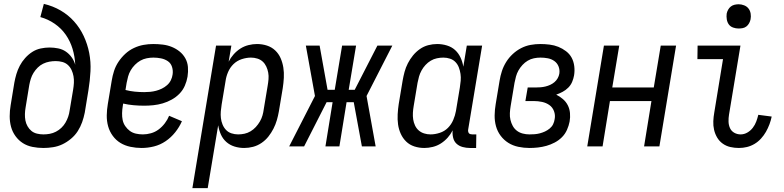

<svg xmlns="http://www.w3.org/2000/svg" viewBox="-20 -755 4040 990"><path d="M204 8Q175 8 147.5 2.5Q120 -3 98 -17Q76 -31 60 -53Q44 -75 37 -101Q30 -127 30 -155.5Q30 -184 35 -213L54 -329Q58 -351 64.5 -373Q71 -395 82 -416Q93 -437 109.5 -455.5Q126 -474 146 -487Q166 -500 189.5 -505Q213 -510 235 -510Q258 -510 280 -505.5Q302 -501 319.5 -489Q337 -477 349.5 -459.5Q362 -442 368 -421Q366 -464 354 -503.5Q342 -543 319 -576Q296 -609 262 -632.5Q228 -656 188 -667L206 -735Q253 -724 292.5 -701Q332 -678 362 -644.5Q392 -611 411.5 -569.5Q431 -528 440 -482Q449 -436 446.5 -387.5Q444 -339 436 -290L417 -174Q412 -149 403.5 -125Q395 -101 381 -79Q367 -57 346 -39.5Q325 -22 302 -11Q279 0 253.5 4Q228 8 204 8ZM204 -62Q220 -62 236.5 -65Q253 -68 268.5 -76Q284 -84 296.5 -96Q309 -108 317.5 -122.5Q326 -137 331.5 -153Q337 -169 339 -185L357 -292Q360 -310 361 -327.5Q362 -345 359 -362Q356 -379 349 -394Q342 -409 330 -420Q318 -431 301.5 -435.5Q285 -440 267 -440Q251 -440 234.5 -437Q218 -434 202.5 -426.5Q187 -419 174.5 -406.5Q162 -394 153 -379.5Q144 -365 139 -349Q134 -333 131 -317L112 -201Q109 -184 108.5 -167Q108 -150 111 -134Q114 -118 122 -104Q130 -90 142 -80Q154 -70 170.5 -66Q187 -62 204 -62Z M710 8Q681 8 652.5 2Q624 -4 601 -18Q578 -32 561.5 -54.5Q545 -77 537.5 -104Q530 -131 530.5 -160.5Q531 -190 536 -219L556 -339Q560 -364 568 -389Q576 -414 591 -436.5Q606 -459 626 -477.5Q646 -496 670.5 -507.5Q695 -519 720 -523.5Q745 -528 770 -528Q795 -528 819.5 -525Q844 -522 866 -513Q888 -504 906 -489.5Q924 -475 935.5 -454.5Q947 -434 949 -409.5Q951 -385 947 -360Q943 -336 933 -313Q923 -290 905.5 -272Q888 -254 865.5 -241.5Q843 -229 819 -222Q795 -215 771 -212.5Q747 -210 724 -210Q696 -210 668.5 -212.5Q641 -215 615 -221L613 -208Q610 -190 609.5 -171.5Q609 -153 612.5 -136Q616 -119 626 -104.5Q636 -90 649.5 -80Q663 -70 680.5 -66Q698 -62 717 -62Q737 -62 758.5 -68Q780 -74 798 -87.5Q816 -101 830 -119.5Q844 -138 852 -158L918 -130Q905 -100 883.5 -73Q862 -46 834 -27Q806 -8 774 0Q742 8 710 8ZM724 -280Q739 -280 754.5 -281.5Q770 -283 785 -287Q800 -291 814.5 -298Q829 -305 841.5 -316Q854 -327 861 -341.5Q868 -356 870 -371Q873 -391 867 -410Q861 -429 845.5 -439.5Q830 -450 810.5 -454Q791 -458 771 -458Q754 -458 736.5 -454.5Q719 -451 704 -442.5Q689 -434 676 -421Q663 -408 654 -392.5Q645 -377 640.5 -360.5Q636 -344 633 -328L627 -291Q650 -285 674.5 -282.5Q699 -280 724 -280Z M972 215 1094 -520H1173L1159 -437Q1169 -457 1184.5 -474.5Q1200 -492 1219.5 -504.5Q1239 -517 1261.5 -522.5Q1284 -528 1305 -528Q1332 -528 1356.5 -520Q1381 -512 1399 -495Q1417 -478 1427 -455Q1437 -432 1441 -406.5Q1445 -381 1443.5 -354Q1442 -327 1438 -301L1418 -181Q1414 -158 1407.5 -135.5Q1401 -113 1390 -91.5Q1379 -70 1364 -51Q1349 -32 1328.5 -18Q1308 -4 1285 2Q1262 8 1239 8Q1213 8 1189 0.5Q1165 -7 1147 -23Q1129 -39 1119 -61.5Q1109 -84 1105 -109L1051 215ZM1208 -62Q1224 -62 1240.5 -65.5Q1257 -69 1272 -78Q1287 -87 1299 -100Q1311 -113 1320 -128.5Q1329 -144 1333.5 -160Q1338 -176 1340 -192L1360 -312Q1363 -329 1364.5 -346.5Q1366 -364 1363 -380.5Q1360 -397 1353 -412Q1346 -427 1334.5 -437.5Q1323 -448 1307 -453Q1291 -458 1274 -458Q1251 -458 1226.5 -450Q1202 -442 1184 -424.5Q1166 -407 1156 -383.5Q1146 -360 1143 -337L1123 -217Q1120 -199 1118.5 -181Q1117 -163 1119 -146Q1121 -129 1127.5 -113Q1134 -97 1145.5 -85Q1157 -73 1173.5 -67.5Q1190 -62 1208 -62Z M1471 0 1604 -260 1557 -520H1628L1669 -292H1706L1744 -520H1816L1778 -292H1809L1848 -368L1926 -520H2003L1870 -260L1917 0H1846L1804 -228H1767L1730 0H1658L1695 -228H1664L1548 0Z M2168 8Q2141 8 2116.5 0Q2092 -8 2074.5 -25Q2057 -42 2046.5 -65Q2036 -88 2032.5 -113.5Q2029 -139 2030.5 -166Q2032 -193 2036 -219L2056 -339Q2060 -362 2066 -384.5Q2072 -407 2083 -428.5Q2094 -450 2109.5 -469Q2125 -488 2145 -502Q2165 -516 2188 -522Q2211 -528 2234 -528Q2260 -528 2284.5 -520.5Q2309 -513 2326.5 -497Q2344 -481 2354.5 -458.5Q2365 -436 2369 -411L2387 -520H2466L2394 -87Q2393 -82 2394 -77Q2395 -72 2397.5 -68.5Q2400 -65 2405 -63.5Q2410 -62 2415 -62H2436L2435 8H2403Q2384 8 2365.5 3Q2347 -2 2334 -14Q2321 -26 2316.5 -45Q2312 -64 2314 -83Q2304 -63 2288.5 -45.5Q2273 -28 2253.5 -15.5Q2234 -3 2211.5 2.5Q2189 8 2168 8ZM2200 -62Q2223 -62 2247.5 -70Q2272 -78 2289.5 -95.5Q2307 -113 2317 -136.5Q2327 -160 2331 -183L2351 -303Q2354 -321 2355.5 -339Q2357 -357 2354.5 -374Q2352 -391 2346 -407Q2340 -423 2328.5 -435Q2317 -447 2300.5 -452.5Q2284 -458 2266 -458Q2250 -458 2233 -454.5Q2216 -451 2201 -442Q2186 -433 2174 -420Q2162 -407 2153.5 -391.5Q2145 -376 2140.5 -360Q2136 -344 2133 -328L2113 -208Q2110 -191 2109 -173.5Q2108 -156 2110.5 -139.5Q2113 -123 2120 -108Q2127 -93 2139 -82.5Q2151 -72 2167 -67Q2183 -62 2200 -62Z M2710 8Q2681 8 2652.5 2Q2624 -4 2601 -18.5Q2578 -33 2561.5 -55Q2545 -77 2537.5 -104Q2530 -131 2530.5 -160.5Q2531 -190 2536 -219L2556 -339Q2560 -364 2568 -388.5Q2576 -413 2590 -435.5Q2604 -458 2624 -476.5Q2644 -495 2667.5 -507Q2691 -519 2716 -523.5Q2741 -528 2766 -528Q2790 -528 2814 -525Q2838 -522 2859 -513.5Q2880 -505 2898.5 -491Q2917 -477 2927.5 -457.5Q2938 -438 2941 -414Q2944 -390 2940 -366Q2937 -349 2930 -332.5Q2923 -316 2910 -303Q2897 -290 2881 -281.5Q2865 -273 2848 -267Q2866 -258 2882 -244.5Q2898 -231 2907.5 -212.5Q2917 -194 2919 -172Q2921 -150 2917 -128Q2913 -107 2903.5 -85.5Q2894 -64 2877.5 -47.5Q2861 -31 2840 -20Q2819 -9 2797.5 -3Q2776 3 2754 5.5Q2732 8 2710 8ZM2710 -62Q2724 -62 2737 -63Q2750 -64 2763.5 -67.5Q2777 -71 2790 -77Q2803 -83 2814.5 -92.5Q2826 -102 2832 -114.5Q2838 -127 2840 -141Q2844 -162 2836.5 -182Q2829 -202 2812.5 -213.5Q2796 -225 2775 -229.5Q2754 -234 2732 -234H2689L2701 -304H2744Q2756 -304 2768 -305Q2780 -306 2792.5 -309Q2805 -312 2817 -317.5Q2829 -323 2839 -331.5Q2849 -340 2855.5 -351.5Q2862 -363 2864 -375Q2867 -395 2860 -412.5Q2853 -430 2838 -440.5Q2823 -451 2804.5 -454.5Q2786 -458 2767 -458Q2750 -458 2733 -454.5Q2716 -451 2701 -442Q2686 -433 2674 -420Q2662 -407 2653.5 -392Q2645 -377 2640.5 -360.5Q2636 -344 2633 -328L2613 -208Q2610 -190 2609 -172Q2608 -154 2612 -137Q2616 -120 2624 -105.5Q2632 -91 2645 -81Q2658 -71 2675 -66.5Q2692 -62 2710 -62Z M3008 0 3094 -520H3173L3137 -304H3351L3387 -520H3466L3380 0H3301L3339 -234H3125L3087 0Z M3790 8Q3767 8 3745.5 3Q3724 -2 3706.5 -14.5Q3689 -27 3678 -45.5Q3667 -64 3662 -85.5Q3657 -107 3658 -130Q3659 -153 3663 -175L3708 -450H3576L3577 -520H3798L3739 -164Q3736 -146 3736.5 -128Q3737 -110 3744 -94.5Q3751 -79 3766 -70.5Q3781 -62 3799 -62Q3817 -62 3833.5 -71.5Q3850 -81 3861.5 -96Q3873 -111 3879.5 -128.5Q3886 -146 3890 -163L3959 -154Q3955 -134 3947.5 -114Q3940 -94 3929.5 -75.5Q3919 -57 3904 -40.5Q3889 -24 3870.5 -13Q3852 -2 3831.5 3Q3811 8 3790 8ZM3788 -608Q3774 -608 3760 -613Q3746 -618 3738 -629Q3730 -640 3727.5 -655Q3725 -670 3727 -685Q3729 -695 3734.5 -705Q3740 -715 3748.5 -721.5Q3757 -728 3767.5 -730.5Q3778 -733 3789 -733Q3803 -733 3817 -727.5Q3831 -722 3839.5 -711Q3848 -700 3850.5 -685Q3853 -670 3850 -655Q3848 -645 3842.5 -635Q3837 -625 3828.5 -618.5Q3820 -612 3809.5 -610Q3799 -608 3788 -608Z"/></svg>

Font: Iosevka Term Curly
Style: Italic
Weight: 400
Italic angle: -9°
Designer: Belleve Invis
Foundry: Belleve Invis
Version: Version 32.3.0